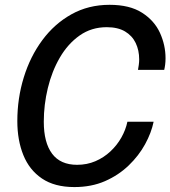

<svg xmlns="http://www.w3.org/2000/svg" viewBox="-20 -767 708 798"><path d="M618.5 -261Q609 -215 583 -167.5Q557 -120 515 -79.5Q473 -39 416.5 -14.2Q360 10.5 289 10.5Q207 10.5 154.5 -25Q102 -60.5 77 -122.5Q52 -184.5 52 -263.5Q52 -358.5 78.8 -445.2Q105.5 -532 155.8 -600Q206 -668 276.8 -707.5Q347.5 -747 435.5 -747Q519 -747 570.2 -714.2Q621.5 -681.5 644.8 -630.5Q668 -579.5 668 -525Q668 -511 666.5 -499Q665 -487 662.5 -476.5H553.5Q555 -484.5 556.8 -497Q558.5 -509.5 558.5 -520Q558.5 -558 544 -588.2Q529.5 -618.5 499.8 -636.2Q470 -654 423.5 -654Q360 -654 311 -619.5Q262 -585 228.8 -527.8Q195.5 -470.5 178.8 -401Q162 -331.5 162 -261Q162 -174.5 196.5 -128.2Q231 -82 300.5 -82Q341.5 -82 376.5 -97Q411.5 -112 439 -137.8Q466.5 -163.5 484.5 -195.5Q502.5 -227.5 509.5 -261Z"/></svg>

Font: Epilogue Medium
Style: Italic
Weight: 500
Italic angle: -12°
Designer: Tyler Finck
Foundry: Etcetera Type Co
Version: Version 2.112